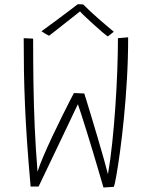

<svg xmlns="http://www.w3.org/2000/svg" viewBox="-20 -846 712 875"><path d="M451.5 8.5Q443 -21 430.2 -64.2Q417.5 -107.5 403 -155.8Q388.5 -204 374.5 -248.8Q360.5 -293.5 350 -326.2Q339.5 -359 335 -371Q330.5 -362.5 316.8 -333.2Q303 -304 283.5 -263Q264 -222 242.8 -177.8Q221.5 -133.5 202.8 -94Q184 -54.5 171.2 -27.8Q158.5 -1 156 4H119.5Q109.5 -109.5 103.2 -200.2Q97 -291 93.8 -368.8Q90.5 -446.5 89.2 -519.8Q88 -593 88 -672L131 -670Q131 -562 132.5 -463.8Q134 -365.5 138.2 -267.8Q142.5 -170 151 -63.5Q159.5 -91 178 -134.2Q196.5 -177.5 219.2 -225.8Q242 -274 263.5 -317.2Q285 -360.5 299.8 -389.5Q314.5 -418.5 317 -422L364 -420Q364.5 -419 373.8 -389Q383 -359 397 -312.8Q411 -266.5 426 -215.5Q441 -164.5 453.5 -120.5Q466 -76.5 472 -52Q482.5 -111.5 491 -190.8Q499.5 -270 505.5 -356.5Q511.5 -443 514.5 -525Q517.5 -607 517.5 -672L564 -676Q564 -580 558.5 -485.5Q553 -391 544.5 -306Q536 -221 526.8 -153.8Q517.5 -86.5 510 -44.5Q502.5 -2.5 499 5.5ZM359.5 -825.5Q388 -796.5 428 -761.5Q468 -726.5 498.5 -701.5Q490.5 -694.5 484 -689.5Q477.5 -684.5 471 -680Q460.5 -687.5 443.2 -702.2Q426 -717 406.8 -734.5Q387.5 -752 370.5 -768Q353.5 -784 344.5 -794Q336.5 -787.5 319 -773.8Q301.5 -760 280.2 -743.2Q259 -726.5 238.5 -710.2Q218 -694 203.5 -683Q199 -685 186.2 -692.5Q173.5 -700 169 -703.5Q198 -724.5 232.8 -750.2Q267.5 -776 296 -797.5Q324.5 -819 334 -826.5Q339.5 -826.5 346.2 -826.5Q353 -826.5 359.5 -825.5Z"/></svg>

Font: Grandstander Thin
Style: Regular
Weight: 100
Designer: Tyler Finck
Foundry: Etcetera Type Co
Version: Version 1.200; ttfautohint (v1.8.3)